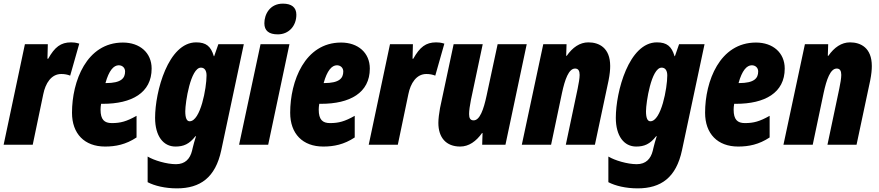

<svg xmlns="http://www.w3.org/2000/svg" viewBox="-32 -796 4833 1056"><path d="M-12 0H148L206 -278C218 -338 250 -389 305 -389C323 -389 339 -386 354 -380L404 -556C384 -562 372 -563 359 -563C302 -563 269 -537 233 -473H229L231 -553H105Z M546 10C604 10 660 -1 719 -40V-159C664 -128 631 -119 583 -119C542 -119 521 -138 521 -193C521 -202 522 -214 524 -225H534C692 -225 802 -285 802 -419C802 -506 737 -562 644 -562C444 -562 364 -349 364 -176C364 -60 433 10 546 10ZM550 -339H548C567 -408 593 -437 621 -437C641 -437 656 -423 656 -403C656 -366 635 -339 550 -339Z M941 240C1069 240 1153 181 1185 30L1309 -553H1169L1146 -487H1144C1128 -541 1102 -563 1047 -563C893 -563 821 -292 821 -148C821 -48 866 10 933 10C977 10 1009 -3 1043 -47H1046C1038 -22 1032 0 1028 17L1024 34C1013 77 987 107 936 107C884 107 815 86 780 65V206C818 226 876 240 941 240ZM1011 -129C995 -129 987 -147 987 -184C987 -232 1016 -424 1073 -424C1093 -424 1104 -408 1104 -381C1104 -312 1071 -129 1011 -129Z M1496 -607C1557 -607 1598 -654 1598 -715C1598 -756 1571 -776 1524 -776C1452 -776 1422 -717 1422 -668C1422 -627 1447 -607 1496 -607ZM1283 0H1443L1560 -553H1401Z M1746 10C1804 10 1860 -1 1919 -40V-159C1864 -128 1831 -119 1783 -119C1742 -119 1721 -138 1721 -193C1721 -202 1722 -214 1724 -225H1734C1892 -225 2002 -285 2002 -419C2002 -506 1937 -562 1844 -562C1644 -562 1564 -349 1564 -176C1564 -60 1633 10 1746 10ZM1750 -339H1748C1767 -408 1793 -437 1821 -437C1841 -437 1856 -423 1856 -403C1856 -366 1835 -339 1750 -339Z M1996 0H2156L2214 -278C2226 -338 2258 -389 2313 -389C2331 -389 2347 -386 2362 -380L2412 -556C2392 -562 2380 -563 2367 -563C2310 -563 2277 -537 2241 -473H2237L2239 -553H2113Z M2499 10C2547 10 2587 -19 2619 -64H2622L2620 0H2748L2865 -553H2705L2644 -269C2628 -194 2607 -134 2573 -134C2554 -134 2548 -147 2548 -169C2548 -187 2552 -216 2558 -246L2623 -553H2463L2388 -201C2383 -172 2379 -143 2379 -120C2379 -40 2421 10 2499 10Z M2838 0H2999L3059 -285C3075 -359 3096 -419 3131 -419C3149 -419 3156 -406 3156 -384C3156 -366 3151 -337 3145 -308L3080 0H3240L3315 -353C3322 -388 3324 -413 3324 -433C3324 -533 3263 -563 3204 -563C3157 -563 3117 -535 3085 -489H3082L3084 -553H2956Z M3475 240C3603 240 3687 181 3719 30L3843 -553H3703L3680 -487H3678C3662 -541 3636 -563 3581 -563C3427 -563 3355 -292 3355 -148C3355 -48 3400 10 3467 10C3511 10 3543 -3 3577 -47H3580C3572 -22 3566 0 3562 17L3558 34C3547 77 3521 107 3470 107C3418 107 3349 86 3314 65V206C3352 226 3410 240 3475 240ZM3545 -129C3529 -129 3521 -147 3521 -184C3521 -232 3550 -424 3607 -424C3627 -424 3638 -408 3638 -381C3638 -312 3605 -129 3545 -129Z M4028 10C4086 10 4142 -1 4201 -40V-159C4146 -128 4113 -119 4065 -119C4024 -119 4003 -138 4003 -193C4003 -202 4004 -214 4006 -225H4016C4174 -225 4284 -285 4284 -419C4284 -506 4219 -562 4126 -562C3926 -562 3846 -349 3846 -176C3846 -60 3915 10 4028 10ZM4032 -339H4030C4049 -408 4075 -437 4103 -437C4123 -437 4138 -423 4138 -403C4138 -366 4117 -339 4032 -339Z M4277 0H4438L4498 -285C4514 -359 4535 -419 4570 -419C4588 -419 4595 -406 4595 -384C4595 -366 4590 -337 4584 -308L4519 0H4679L4754 -353C4761 -388 4763 -413 4763 -433C4763 -533 4702 -563 4643 -563C4596 -563 4556 -535 4524 -489H4521L4523 -553H4395Z"/></svg>

Font: Noto Sans ExtraCondensed Black
Style: Italic
Weight: 900
Width: 2
Italic angle: -12°
Designer: Monotype Design Team
Foundry: Monotype Imaging Inc.
Version: Version 2.013